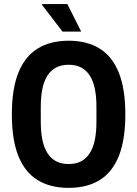

<svg xmlns="http://www.w3.org/2000/svg" viewBox="-20 -896 663 928"><path d="M311.5 12Q222.7 12 161.4 -25.9Q100 -63.8 68.7 -142.3Q37.3 -220.8 37.3 -343.2Q37.3 -465.7 68.7 -544.2Q100 -622.7 161.4 -660.9Q222.7 -699.2 311.5 -699.2Q401.2 -699.2 462.2 -660.9Q523.2 -622.7 554.5 -544.2Q585.8 -465.7 585.8 -343.2Q585.8 -220.8 554.5 -142.3Q523.2 -63.8 462.2 -25.9Q401.2 12 311.5 12ZM311.5 -103.2Q347.1 -103.2 371.9 -116.3Q396.7 -129.4 413.5 -155.3Q430.3 -181.1 438.2 -219.2Q446.1 -257.3 446.1 -307.1V-380.1Q446.1 -429.9 438.2 -467.9Q430.3 -505.9 413.5 -531.3Q396.7 -556.8 371.9 -569.9Q347.1 -583 311.5 -583Q276.9 -583 251.7 -569.9Q226.4 -556.8 209.8 -531.3Q193.1 -505.9 185.1 -467.9Q177.1 -429.9 177.1 -380.1V-307.1Q177.1 -257.3 185.1 -219.2Q193.1 -181.1 209.8 -155.3Q226.4 -129.4 251.7 -116.3Q276.9 -103.2 311.5 -103.2ZM372.4 -743.4H282.2L183.1 -872.4L184.1 -876.4H305.5Z"/></svg>

Font: Archivo SemiBold Condensed
Style: Regular
Weight: 600
Width: 3
Version: Version 2.001